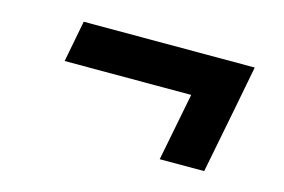

<svg xmlns="http://www.w3.org/2000/svg" viewBox="-51 -533 722 488"><g transform="rotate(15 310.0 -289.0)"><path d="M97 -324H430L395 -145.5H512L547 -324L568 -433H118Z"/></g></svg>

Font: Monaspace Neon SemiBold
Style: Italic
Weight: 600
Italic angle: -11°
Designer: Riley Cran & the Lettermatic Team
Foundry: Lettermatic
Version: Version 1.200 (Monaspace Neon)